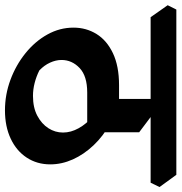

<svg xmlns="http://www.w3.org/2000/svg" viewBox="-46 -680 713 754"><g transform="rotate(90 310.0 -302.5)"><path d="M366 34Q304 34 246 12.5Q188 -9 141.5 -46.5Q95 -84 68 -132.5Q41 -181 41 -235Q41 -285 66 -325.5Q91 -366 141.5 -390Q192 -414 267 -414H367L447 -289H296Q231 -289 199.5 -259Q168 -229 168 -188Q168 -166 178.5 -143Q189 -120 209 -101Q233 -89 258.5 -82.5Q284 -76 309 -76Q355 -76 387 -93Q419 -110 436 -136.5Q453 -163 453 -194Q453 -225 436 -255.5Q419 -286 389 -312L418 -379Q467 -352 503 -314Q539 -276 558.5 -232.5Q578 -189 578 -144Q578 -92 551.5 -51.5Q525 -11 477 11.5Q429 34 366 34ZM452 -294 321 -318V-581L363 -560L452 -493ZM0 -538 -47 -605 -30 -639H619L667 -573L650 -538Z"/></g></svg>

Font: Eczar SemiBold
Style: Regular
Weight: 600
Designer: Vaibhav Singh
Foundry: Rosetta Type Foundry
Version: Version 2.000